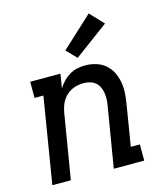

<svg xmlns="http://www.w3.org/2000/svg" viewBox="-116 -874 832 963"><g transform="rotate(-15 300.0 -392.5)"><path d="M36 0 109 -446H63V-530H220L208 -456Q219 -475 234.5 -491Q250 -507 268.5 -518Q287 -529 308 -533.5Q329 -538 349 -538Q378 -538 405 -530Q432 -522 452.5 -505Q473 -488 485.5 -464Q498 -440 503.5 -412.5Q509 -385 507.5 -356.5Q506 -328 501 -299L466 -84H513V0H355L407 -313Q410 -330 410.5 -347Q411 -364 408.5 -380Q406 -396 399 -410.5Q392 -425 380 -435Q368 -445 352 -449.5Q336 -454 319 -454Q303 -454 288 -451Q273 -448 258 -441Q243 -434 230.5 -422.5Q218 -411 209.5 -397.5Q201 -384 196 -368.5Q191 -353 188 -338L132 0ZM324 -584 274 -636 435 -785 501 -715Z"/></g></svg>

Font: Iosevka Curly Slab MdEx
Style: Italic
Weight: 500
Width: 7
Italic angle: -9°
Monospace: yes
Designer: Belleve Invis
Foundry: Belleve Invis
Version: Version 11.0.0; ttfautohint (v1.8.3)